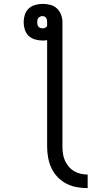

<svg xmlns="http://www.w3.org/2000/svg" viewBox="-20 -755 565 990"><path d="M432 215Q404 215 376 210Q348 205 322.5 192Q297 179 277 158Q257 137 245 111Q233 85 228 57Q223 29 223 0V-548Q217 -547 211 -546.5Q205 -546 200 -546Q180 -546 161 -551.5Q142 -557 128 -570Q114 -583 108 -602Q102 -621 102 -641Q102 -660 108 -679Q114 -698 128 -711Q142 -724 161.5 -729.5Q181 -735 200 -735Q220 -735 239.5 -730Q259 -725 273.5 -711.5Q288 -698 295 -679Q302 -660 302 -641V0Q302 18 304.5 36.5Q307 55 314.5 72Q322 89 334 103.5Q346 118 362 127.5Q378 137 396 141Q414 145 432 145ZM200 -609Q207 -609 213.5 -612Q220 -615 223 -621V-641Q223 -646 222 -651.5Q221 -657 218 -662Q215 -667 210 -669.5Q205 -672 199 -672Q193 -672 187.5 -669.5Q182 -667 178 -662.5Q174 -658 173 -652Q172 -646 172 -641Q172 -635 173 -629Q174 -623 178 -618Q182 -613 188 -611Q194 -609 200 -609Z"/></svg>

Font: Iosevka Pride
Style: Regular
Weight: 400
Monospace: yes
Designer: Belleve Invis
Foundry: Belleve Invis
Version: Version 30.3.1; ttfautohint (v1.8.4)